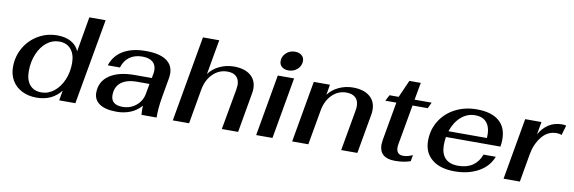

<svg xmlns="http://www.w3.org/2000/svg" viewBox="-51 -1098 4505 1508"><g transform="rotate(10 2201.5 -344.0)"><path d="M44 -196Q44 -280 84 -349.5Q124 -419 193 -459.5Q262 -500 345 -500Q410 -500 455 -475Q500 -450 519 -404L567 -683H697L576 0H447L461 -80Q391 10 267 10Q200 10 149.5 -16Q99 -42 71.5 -88.5Q44 -135 44 -196ZM496 -305Q496 -375 462 -415Q428 -455 368 -455Q313 -455 268.5 -419.5Q224 -384 198 -322Q172 -260 172 -184Q172 -114 205 -75.5Q238 -37 297 -37Q352 -37 397.5 -73Q443 -109 469.5 -170.5Q496 -232 496 -305Z M723 -110Q723 -199 795.5 -249Q868 -299 997 -299H1133L1139 -333Q1142 -348 1142 -361Q1142 -405 1113.5 -428.5Q1085 -452 1031 -452Q971 -452 930 -422.5Q889 -393 872 -337H775Q800 -416 871 -458Q942 -500 1051 -500Q1159 -500 1214 -463Q1269 -426 1269 -357Q1269 -340 1266 -322L1238 -162Q1222 -68 1224 0H1103Q1101 -30 1101 -43Q1101 -62 1102 -73Q1065 -30 1014.5 -10Q964 10 907 10Q816 10 769.5 -21.5Q723 -53 723 -110ZM1109 -171 1123 -250H1024Q941 -250 896.5 -214.5Q852 -179 852 -113Q852 -75 875.5 -55.5Q899 -36 944 -36Q1008 -36 1053.5 -74Q1099 -112 1109 -171Z M1473 -683H1603L1554 -405Q1585 -449 1639 -474.5Q1693 -500 1753 -500Q1838 -500 1885.5 -461.5Q1933 -423 1933 -354Q1933 -334 1929 -315L1874 0H1744L1802 -324Q1806 -350 1806 -360Q1806 -405 1781.5 -428.5Q1757 -452 1710 -452Q1643 -452 1594 -403.5Q1545 -355 1531 -275L1483 0H1353Z M2106 -606Q2106 -644 2135 -671Q2164 -698 2206 -698Q2239 -698 2259 -681Q2279 -664 2279 -636Q2279 -598 2250 -571Q2221 -544 2179 -544Q2146 -544 2126 -561Q2106 -578 2106 -606ZM2104 -490H2234L2148 0H2018Z M2391 -490H2520L2506 -407Q2537 -450 2590 -475Q2643 -500 2703 -500Q2788 -500 2836 -461Q2884 -422 2884 -352Q2884 -331 2880 -312L2825 0H2696L2753 -322Q2757 -348 2757 -359Q2757 -404 2732 -428Q2707 -452 2659 -452Q2593 -452 2545 -404.5Q2497 -357 2483 -278L2434 0H2305Z M3000 -98Q3000 -109 3004 -137L3058 -442H2970L2995 -490H3068L3129 -628H3220L3195 -490H3331L3308 -442H3187L3131 -126Q3128 -111 3128 -99Q3128 -40 3183 -40Q3218 -40 3258 -59L3249 -9Q3198 10 3124 10Q3063 10 3031.5 -17.5Q3000 -45 3000 -98Z M3483 -179Q3483 -111 3517.5 -74.5Q3552 -38 3622 -38Q3690 -38 3736 -69Q3782 -100 3803 -159H3901Q3870 -78 3789.5 -34Q3709 10 3601 10Q3485 10 3420 -43.5Q3355 -97 3355 -191Q3355 -279 3398.5 -349.5Q3442 -420 3518.5 -460Q3595 -500 3691 -500Q3806 -500 3867 -449.5Q3928 -399 3928 -303Q3928 -270 3923 -244H3488Q3483 -209 3483 -179ZM3500 -292H3807Q3812 -370 3781 -411Q3750 -452 3686 -452Q3622 -452 3573 -408.5Q3524 -365 3500 -292Z M4077 -490H4207L4189 -388Q4218 -441 4263.5 -470.5Q4309 -500 4370 -500Q4389 -500 4403 -496L4380 -417Q4365 -425 4340 -425Q4268 -425 4221 -365.5Q4174 -306 4160 -224L4121 0H3991Z"/></g></svg>

Font: Fahkwang SemiBold
Style: Italic
Weight: 600
Italic angle: -10°
Version: Version 1.000; ttfautohint (v1.6)